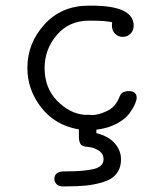

<svg xmlns="http://www.w3.org/2000/svg" viewBox="-20 -457 565 681"><path d="M77.1 -215.8Q77.1 -303.7 137.7 -370.4Q198.2 -437 294.9 -437H304.2Q454.1 -437 454.1 -366.2Q454.1 -348.1 442.6 -337.2Q431.2 -326.2 415 -326.2Q398.9 -326.2 387.9 -337.6Q377 -349.1 377 -366.2Q377 -374 377.9 -377.9Q355 -383.8 298.8 -383.8H295.9Q225.1 -383.8 181.6 -333Q138.2 -282.2 138.2 -215.8Q138.2 -144 183.6 -98.6Q229 -53.2 280.8 -49.8Q293.9 -49.8 298.8 -49.8L304.2 -48.8Q329.1 -48.8 359.1 -63Q389.2 -77.1 402.8 -110.8L403.8 -113.8Q405.8 -117.7 407 -119.9Q408.2 -122.1 410.6 -125Q413.1 -127.9 416 -129.4Q418.9 -130.9 423.6 -132.3Q428.2 -133.8 434.1 -133.8H437Q464.8 -133.8 464.8 -109.9Q464.8 -103 459 -88.6Q453.1 -74.2 439 -54.7Q424.8 -35.2 394.3 -18.6Q363.8 -2 321.8 2.9V15.1Q365.7 26.4 387.5 51.8Q409.2 77.1 409.2 108.2Q409.2 139.2 392.6 159.7Q376 180.2 345 189.2Q314 198.2 284.9 201.2Q255.9 204.1 214.8 204.1H202.1Q188 204.1 180.4 196Q172.9 188 172.9 178.2Q172.9 151.4 207 150.9H210.9Q279.8 150.9 313.5 142.3Q347.2 133.8 347.2 107.9Q347.2 87.9 330.1 76.9Q313 65.9 292 64Q271 63 265.4 53.5Q259.8 43.9 259.8 26.9V2Q175.8 -12.2 126.5 -75.4Q77.1 -138.7 77.1 -215.8Z"/></svg>

Font: CMU Typewriter Text
Style: Light
Weight: 200
Version: Version 0.7.0